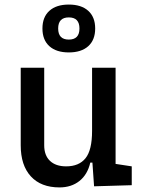

<svg xmlns="http://www.w3.org/2000/svg" viewBox="-20 -816 626 846"><path d="M242.2 9.8Q160.6 9.8 116 -38.8Q71.3 -87.4 71.3 -175.8V-517.6H174.8V-175.8Q174.8 -131.3 200.2 -107.2Q225.6 -83 271.5 -83Q328.1 -83 356.9 -118.9Q385.7 -154.8 385.7 -239.3V-517.6H489.3V-93.8L560.5 -83V0L394.5 4.9L387.2 -99.6H377.9Q365.7 -46.9 330.1 -18.6Q294.4 9.8 242.2 9.8ZM283.2 -585Q228 -585 197.5 -612.5Q167 -640.1 167 -690.4Q167 -740.7 197.5 -768.3Q228 -795.9 283.2 -795.9Q338.4 -795.9 368.9 -768.3Q399.4 -740.7 399.4 -690.4Q399.4 -640.1 368.9 -612.5Q338.4 -585 283.2 -585ZM283.2 -641.6Q330.1 -641.6 330.1 -690.4Q330.1 -739.3 283.2 -739.3Q236.3 -739.3 236.3 -690.4Q236.3 -641.6 283.2 -641.6Z"/></svg>

Font: CaskaydiaMono NF
Style: Regular
Weight: 400
Designer: Aaron Bell
Foundry: Saja Typeworks
Version: Version 2111.001; ttfautohint (v1.8.4);Nerd Fonts 3.1.1